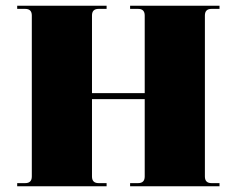

<svg xmlns="http://www.w3.org/2000/svg" viewBox="-20 -650 826 670"><path d="M40 0V-11H68Q91 -11 91 -34V-596Q91 -619 68 -619H40V-630H352V-619H324Q301 -619 301 -596V-325H485V-596Q485 -619 462 -619H434V-630H746V-619H718Q695 -619 695 -596V-34Q695 -11 718 -11H746V0H434V-11H462Q485 -11 485 -34V-304H301V-34Q301 -11 324 -11H352V0Z"/></svg>

Font: Arapey Black-Display
Style: Regular
Weight: 900
Designer: Eduardo Rodriguez Tunni
Foundry: Eduardo Rodriguez Tunni
Version: Version 4.000